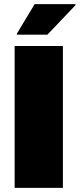

<svg xmlns="http://www.w3.org/2000/svg" viewBox="-20 -911 386 931"><path d="M51 0V-688H285V0ZM62 -743V-748L148 -891H346V-886L210 -743Z"/></svg>

Font: Saira Thin Black
Style: Regular
Weight: 900
Version: Version 1.101